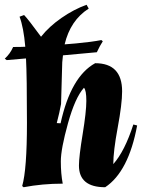

<svg xmlns="http://www.w3.org/2000/svg" viewBox="-46 -770 600 805"><path d="M466 -387Q466 -334 447.5 -235Q429 -136 429 -82Q477 -136 513 -248L529 -244Q493 -50 395 15Q285 15 285 -76Q285 -113 300.5 -207.5Q316 -302 316 -347Q316 -392 306 -402Q269 -361 239 -253Q209 -145 209 -93.5Q209 -42 217 0Q132 0 53 15L47 10Q67 -59 67 -255.5Q67 -452 63 -525L-18 -518L-26 -524Q-3 -545 9 -573Q44 -573 60 -574Q53 -655 36 -700L55 -707Q71 -691 126 -616Q160 -659 212 -695Q264 -731 317 -750L326 -734Q249 -685 225 -584L273 -588Q338 -594 379 -602L385 -597Q372 -577 360 -551L218 -538Q214 -511 214 -475L210 -334Q204 -300 192 -254L208 -253Q251 -449 353 -505Q466 -505 466 -387Z"/></svg>

Font: Almendra
Style: Bold Italic
Weight: 700
Italic angle: -12°
Designer: Ana Sanfelippo
Foundry: Ana Sanfelippo
Version: Version 1.004